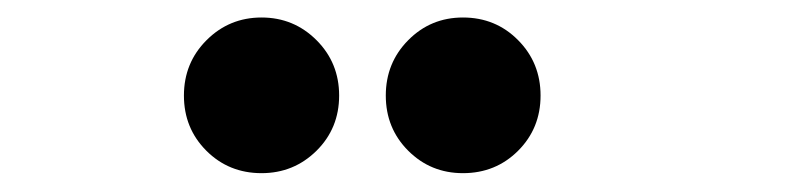

<svg xmlns="http://www.w3.org/2000/svg" viewBox="-20 -812 890 214"><path d="M271.5 -619Q235 -619 210 -644Q185 -669 185 -705.5Q185 -742 210.2 -767.2Q235.5 -792.5 271.5 -792.5Q307.5 -792.5 332.8 -767.2Q358 -742 358 -705.5Q358 -669 332.8 -644Q307.5 -619 271.5 -619ZM496 -619Q460 -619 435 -644Q410 -669 410 -705.5Q410 -742 435 -767.2Q460 -792.5 496 -792.5Q532.5 -792.5 557.5 -767.2Q582.5 -742 582.5 -705.5Q582.5 -669 557.5 -644Q532.5 -619 496 -619Z"/></svg>

Font: League Mono Wide
Style: Bold
Weight: 700
Width: 8
Designer: Tyler Finck
Foundry: The League of Moveable Type / Tyler Finck
Version: Version 2.210